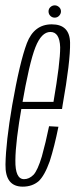

<svg xmlns="http://www.w3.org/2000/svg" viewBox="-20 -695 282 718"><path d="M65 3 70 -25Q36.5 -25 37.5 -95.5Q38 -165 62 -301Q89.5 -460.5 112.5 -518.5Q135 -575.5 168.5 -575.5Q203 -575.5 205 -518.5Q205.5 -462.5 180 -314H58L53.5 -287.5H212Q213.5 -295 214 -301Q243.5 -467 242 -536Q240.5 -604 173.5 -604Q107.5 -604 80.5 -533.5Q54 -463.5 25.5 -301Q2 -163.5 0.5 -80Q-1 3 65 3ZM70 -25 65 3Q100 3 124 -17Q146.5 -37.5 166 -92Q183.5 -146.5 198.5 -221L163.5 -223Q151 -162 136.5 -110Q121 -58.5 105.5 -41.5Q89 -25 70 -25ZM184.5 -629Q194.5 -629 201.2 -636.2Q208 -643.5 208 -652.5Q208 -662 200.8 -668.5Q193.5 -675 185 -675Q175.5 -675 168.5 -668.5Q161.5 -662 161.5 -652.5Q161.5 -642.5 168.2 -635.8Q175 -629 184.5 -629Z"/></svg>

Font: Anybody ExtraCondensed ExtraLight
Style: Italic
Weight: 250
Width: 2
Italic angle: -10°
Version: Version 1.113;gftools[0.9.25]